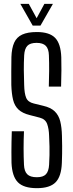

<svg xmlns="http://www.w3.org/2000/svg" viewBox="-20 -974 382 1001"><path d="M172.5 7Q103.5 7 73.2 -23.8Q43 -54.5 40 -125Q39.5 -156 39.5 -181.5Q39.5 -207 40 -232.8Q40.5 -258.5 41.5 -289.5H105Q103 -245 103 -201Q103 -157 105 -115Q106.5 -81 122 -65.5Q137.5 -50 172 -50Q205 -50 219.5 -65.5Q234 -81 236 -115Q237.5 -143 238 -165.2Q238.5 -187.5 238 -210.8Q237.5 -234 236 -265.5Q235 -302.5 225.8 -327.8Q216.5 -353 187.5 -360.5L135.5 -374Q97 -383.5 76.5 -402.8Q56 -422 48.2 -453.5Q40.5 -485 39 -531Q38.5 -563.5 38.8 -602Q39 -640.5 39.5 -676.5Q41 -723 54 -751.8Q67 -780.5 95.8 -793.8Q124.5 -807 172 -807Q238 -807 267.5 -776.5Q297 -746 299.5 -675.5Q300.5 -648 300.2 -607.8Q300 -567.5 298.5 -522.5H234.5Q236 -563.5 236.2 -604.2Q236.5 -645 235 -685.5Q234 -719.5 218.8 -735Q203.5 -750.5 171 -750.5Q137 -750.5 122.5 -735Q108 -719.5 106 -685.5Q104 -647.5 104.2 -608.8Q104.5 -570 106 -531Q107 -486.5 116.5 -464Q126 -441.5 156 -434.5L205 -422.5Q244.5 -413.5 265.2 -393.5Q286 -373.5 294 -341.8Q302 -310 303 -265.5Q304 -234.5 304 -213.2Q304 -192 303.8 -172Q303.5 -152 302.5 -125Q300 -54.5 270 -23.8Q240 7 172.5 7ZM150.5 -840.5 86 -954H130L171 -879L211.5 -954H256L191 -840.5Z"/></svg>

Font: Big Shoulders Display Thin
Style: Regular
Weight: 400
Version: Version 2.002